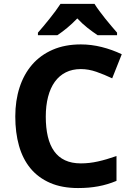

<svg xmlns="http://www.w3.org/2000/svg" viewBox="-20 -951 677 981"><path d="M393.1 -598.1Q349.6 -598.1 316.2 -581.3Q282.7 -564.5 260 -533Q237.3 -501.5 225.6 -456.3Q213.9 -411.1 213.9 -355Q213.9 -297.9 224.4 -253.4Q234.9 -209 256.6 -178.5Q278.3 -147.9 312.3 -132.1Q346.2 -116.2 393.1 -116.2Q436.5 -116.2 480.2 -126Q523.9 -135.7 575.2 -153.8V-26.9Q551.8 -17.1 528.8 -10.3Q505.9 -3.4 481.9 1Q458 5.4 432.9 7.6Q407.7 9.8 378.9 9.8Q296.4 9.8 235.8 -16.6Q175.3 -43 135.7 -90.8Q96.2 -138.7 77.1 -206.1Q58.1 -273.4 58.1 -356Q58.1 -437 80.1 -504.6Q102.1 -572.3 144.5 -621.1Q187 -669.9 249.5 -697Q312 -724.1 393.1 -724.1Q446.3 -724.1 499.8 -710.7Q553.2 -697.3 602.1 -673.8L553.2 -550.8Q513.2 -569.8 472.7 -584Q432.1 -598.1 393.1 -598.1ZM479 -771Q454.1 -787.6 427.2 -808.6Q400.4 -829.6 375 -856.9Q348.6 -829.6 323.2 -808.6Q297.9 -787.6 272.9 -771H173.8V-784.2Q186.5 -798.3 201.9 -816.9Q217.3 -835.4 233.2 -855.2Q249 -875 263.7 -894.8Q278.3 -914.6 289.1 -931.2H462.9Q473.1 -914.6 487.8 -894.8Q502.4 -875 518.3 -855.2Q534.2 -835.4 550 -816.9Q565.9 -798.3 578.1 -784.2V-771Z"/></svg>

Font: Droid Sans
Style: Bold
Weight: 700
Foundry: Ascender Corporation
Version: Version 1.00 build 112